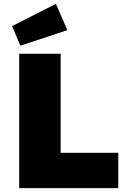

<svg xmlns="http://www.w3.org/2000/svg" viewBox="-20 -980 656 1000"><path d="M80 0V-700H296V-184H596V0ZM86 -742 43 -844 271 -960 331 -823Z"/></svg>

Font: Lexend Deca Black
Style: Regular
Weight: 900
Designer: Bonnie Shaver-Troup, Thomas Jockin
Foundry: Lexend
Version: Version 1.007